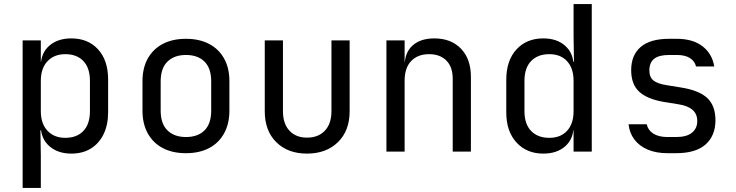

<svg xmlns="http://www.w3.org/2000/svg" viewBox="-20 -750 3640 950"><path d="M92 180V-550H182V-445H200L182 -424Q182 -487 223.5 -523.5Q265 -560 333 -560Q416 -560 465.5 -505.5Q515 -451 515 -356V-195Q515 -132 492.5 -86Q470 -40 429.5 -15Q389 10 333 10Q266 10 224 -27Q182 -64 182 -126L200 -105H180L182 20V180ZM303 -68Q360 -68 392.5 -102Q425 -136 425 -200V-350Q425 -414 392.5 -448Q360 -482 303 -482Q248 -482 215 -447Q182 -412 182 -350V-200Q182 -138 215 -103Q248 -68 303 -68Z M900 8Q834 8 786 -17Q738 -42 711.5 -89.5Q685 -137 685 -202V-348Q685 -414 711.5 -461Q738 -508 786 -533Q834 -558 900 -558Q966 -558 1014 -533Q1062 -508 1088.5 -461Q1115 -414 1115 -349V-202Q1115 -137 1088.5 -89.5Q1062 -42 1014 -17Q966 8 900 8ZM900 -72Q959 -72 992 -105Q1025 -138 1025 -202V-348Q1025 -412 992 -445Q959 -478 900 -478Q842 -478 808.5 -445Q775 -412 775 -348V-202Q775 -138 808.5 -105Q842 -72 900 -72Z M1499 10Q1404 10 1347 -46.5Q1290 -103 1290 -200V-550H1380V-200Q1380 -138 1412 -103.5Q1444 -69 1499 -69Q1555 -69 1587.5 -103.5Q1620 -138 1620 -200V-550H1710V-200Q1710 -103 1652 -46.5Q1594 10 1499 10Z M1892 0V-550H1982V-445H2001L1982 -424Q1982 -489 2021 -524.5Q2060 -560 2129 -560Q2212 -560 2261 -509Q2310 -458 2310 -370V0H2220V-360Q2220 -419 2188.5 -450.5Q2157 -482 2103 -482Q2047 -482 2014.5 -448Q1982 -414 1982 -350V0Z M2668 10Q2586 10 2535.5 -45Q2485 -100 2485 -194V-355Q2485 -450 2535 -505Q2585 -560 2668 -560Q2736 -560 2777 -523Q2818 -486 2818 -424L2800 -445H2820L2818 -570V-730H2908V0H2818V-105H2800L2818 -126Q2818 -63 2777 -26.5Q2736 10 2668 10ZM2698 -68Q2754 -68 2786 -103Q2818 -138 2818 -200V-350Q2818 -412 2786 -447Q2754 -482 2698 -482Q2641 -482 2608 -448Q2575 -414 2575 -350V-200Q2575 -136 2608 -102Q2641 -68 2698 -68Z M3283 8Q3227 8 3185.5 -9.5Q3144 -27 3119.5 -59Q3095 -91 3090 -135H3180Q3186 -106 3212.5 -89Q3239 -72 3283 -72H3325Q3378 -72 3404 -93.5Q3430 -115 3430 -151Q3430 -186 3406.5 -206.5Q3383 -227 3337 -234L3263 -246Q3182 -260 3142.5 -296.5Q3103 -333 3103 -403Q3103 -477 3150 -517.5Q3197 -558 3291 -558H3329Q3408 -558 3456 -521Q3504 -484 3514 -421H3424Q3418 -447 3394 -462.5Q3370 -478 3329 -478H3291Q3240 -478 3216.5 -459Q3193 -440 3193 -402Q3193 -368 3213 -352Q3233 -336 3276 -329L3350 -317Q3439 -303 3479.5 -265Q3520 -227 3520 -155Q3520 -79 3471.5 -35.5Q3423 8 3325 8Z"/></svg>

Font: JetBrains Mono Zero
Style: Regular-Zero
Weight: 400
Designer: Philipp Nurullin, Konstantin Bulenkov
Foundry: JetBrains
Version: Version 2.211